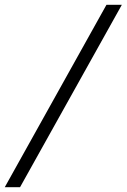

<svg xmlns="http://www.w3.org/2000/svg" viewBox="-20 -691 530 804"><path d="M64 92.8H0L425.8 -670.9H490.2Z"/></svg>

Font: Charis SIL Cyr
Style: Italic
Weight: 400
Italic angle: -11°
Foundry: SIL International
Version: Version 5.000